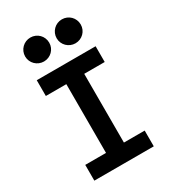

<svg xmlns="http://www.w3.org/2000/svg" viewBox="-224 -1052 1028 1161"><g transform="rotate(-30 290.0 -471.5)"><path d="M83 0H498V-110H353V-590H496V-700H85V-590H228V-110H83ZM96 -859C96 -813 134 -776 180 -776C227 -776 264 -813 264 -859C264 -906 227 -943 180 -943C134 -943 96 -906 96 -859ZM316 -859C316 -813 354 -776 400 -776C447 -776 484 -813 484 -859C484 -906 447 -943 400 -943C354 -943 316 -906 316 -859Z"/></g></svg>

Font: CommitMono-dimboump
Style: Bold
Weight: 700
Monospace: yes
Designer: Eigil Nikolajsen
Foundry: Eigil Nikolajsen
Version: Version 1.143